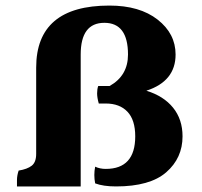

<svg xmlns="http://www.w3.org/2000/svg" viewBox="-20 -715 727 690"><path d="M110 -162V-472Q110 -695 373 -695Q482 -695 546.5 -644.5Q611 -594 611 -519Q611 -423 506 -389Q568 -370 602 -328Q636 -286 636 -225Q636 -147 577.5 -96Q519 -45 397 -45Q351 -45 322 -56Q319 -71 319 -86Q319 -101 322 -116Q339 -108 360 -108Q466 -108 466 -225Q466 -284 438 -313.5Q410 -343 360 -343H335Q329 -364 329 -379.5Q329 -395 333 -406H374Q440 -443 440 -519Q440 -633 355 -633Q270 -633 270 -519V-45H41Q41 -52 41 -68Q41 -84 47 -102Q78 -107 94 -119.5Q110 -132 110 -162Z"/></svg>

Font: Halant
Style: Bold
Weight: 700
Designer: Hitesh Malaviya (Devanagari), Satya Rajpurohit (Latin)
Foundry: Indian Type Foundry
Version: Version 1.101;PS 1.0;hotconv 1.0.78;makeotf.lib2.5.61930; tt